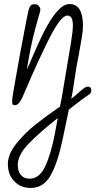

<svg xmlns="http://www.w3.org/2000/svg" viewBox="-20 -521 486 951"><path d="M432 -75Q432 -60 424 -55Q385 -29 348 1Q326 19 321 22L290 170Q265 288 230 349Q195 410 132 410Q83 410 51 377Q19 344 19 291Q19 242 62 189Q105 136 157 95Q209 54 277 7L285 -32L332 -313Q341 -367 341 -396Q341 -444 314 -444Q281 -444 223.5 -329.5Q166 -215 105 -71L91 -39Q73 0 55 0Q45 0 42.5 -4.5Q40 -9 40 -24Q40 -39 79.5 -255Q119 -471 125 -482Q131 -494 135.5 -497Q140 -500 153 -500Q165 -500 172.5 -491Q180 -482 180 -473Q180 -467 170 -434Q140 -332 123 -236L113 -177Q130 -213 138 -233Q166 -298 189.5 -347Q213 -396 242 -438Q286 -501 324 -501Q391 -501 391 -393Q391 -370 385 -334Q379 -298 372 -260Q358 -187 354 -160Q348 -124 346 -107Q338 -53 333 -32Q351 -45 368 -61Q386 -77 396.5 -84.5Q407 -92 414 -92Q432 -92 432 -75ZM252 140 266 64Q178 133 123 189.5Q68 246 68 296Q68 326 83 345Q98 364 127 364Q175 364 203.5 304Q232 244 252 140Z"/></svg>

Font: Bad Script
Style: Regular
Weight: 400
Italic angle: -10°
Designer: Roman Shchyukin (Gaslight Type Foundry), Cyreal (Charset Expansion)
Foundry: Gaslight
Version: Version 2.000